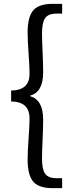

<svg xmlns="http://www.w3.org/2000/svg" viewBox="-20 -811 378 1001"><path d="M255 170Q186 170 156 139Q124 105 124 21Q124 -20 129 -89Q134 -157 134 -194Q134 -281 38 -282V-339Q134 -340 134 -426Q134 -463 129 -532Q124 -601 124 -642Q124 -726 156 -760Q186 -791 255 -791H304V-740H275Q231 -740 215 -716Q199 -693 199 -637Q199 -604 202 -539Q205 -474 205 -434Q205 -331 138 -313V-309Q205 -290 205 -187Q205 -148 202 -83Q199 -17 199 16Q199 72 215 94Q231 118 275 118H304V170Z"/></svg>

Font: Noto Sans Tobesmart edit
Style: Regular
Weight: 400
Designer: Ryoko NISHIZUKA  (kana & ideographs); Paul D. Hunt (Latin, Greek & Cyrillic); Wenlong ZHANG  (bopomofo); Sandoll Communi
Foundry: Adobe Systems Incorporated
Version: Version 1.005 Oct 7, 2021